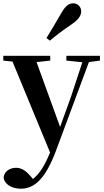

<svg xmlns="http://www.w3.org/2000/svg" viewBox="-27 -875 629 1166"><path d="M255 -644 276 -628C310 -657 346 -685 406 -726C448 -754 466 -779 466 -806C466 -836 442 -855 418 -855C390 -855 369 -837 345 -795C306 -727 281 -686 255 -644ZM376 -507 473 -497 405 -290 338 -104 195 -498 278 -507V-536H-7V-507L49 -501L277 51C246 128 214 180 173 212L158 194C133 165 106 144 71 144C36 144 1 162 -5 201C-2 245 47 271 99 271C182 271 248 212 312 43L513 -498L580 -507V-536H376Z"/></svg>

Font: GenRyuMin2 TW B
Style: Regular
Weight: 700
Version: Version 2.100;PS 2.1;hotconv 16.6.51;makeotf.lib2.5.65220 DE